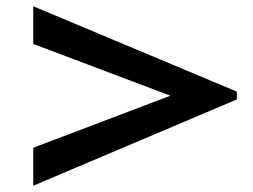

<svg xmlns="http://www.w3.org/2000/svg" viewBox="-20 -616 807 612"><path d="M735 -324V-299L86 -24V-145L523 -311L86 -476V-596Z"/></svg>

Font: BioRhyme Expanded
Style: Bold
Weight: 700
Width: 7
Designer: Aoife Mooney
Foundry: Aoife Mooney Type
Version: Version 1.000